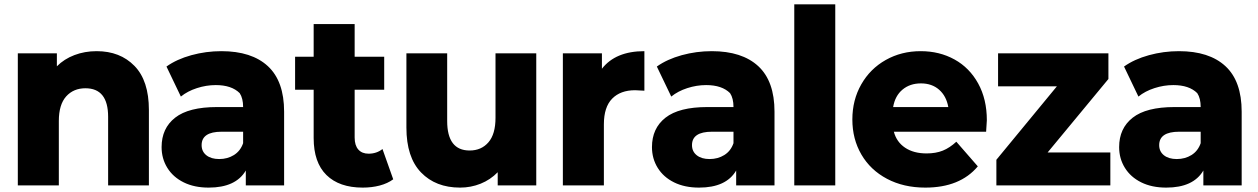

<svg xmlns="http://www.w3.org/2000/svg" viewBox="-20 -844 5727 874"><path d="M657.8 -343.3V0H472.2V-312.2Q472.2 -442.2 368.9 -442.2Q314.4 -442.2 281.1 -405Q247.8 -367.8 247.8 -293.3V0H61.1V-601.1H238.9V-542.2Q272.2 -575.6 318.9 -593.3Q365.6 -611.1 420 -611.1Q526.7 -611.1 592.2 -543.9Q657.8 -476.7 657.8 -343.3Z M1273.3 -335.6V0H1098.9V-67.8Q1053.3 10 930 10Q864.4 10 816.1 -13.9Q767.8 -37.8 741.7 -80Q715.6 -122.2 715.6 -174.4Q715.6 -260 777.2 -308.3Q838.9 -356.7 967.8 -356.7H1086.7Q1086.7 -396.7 1071.1 -420Q1034.4 -456.7 962.2 -456.7Q918.9 -456.7 876.1 -442.8Q833.3 -428.9 803.3 -404.4L737.8 -541.1Q784.4 -574.4 851.1 -592.8Q917.8 -611.1 987.8 -611.1Q1125.6 -611.1 1199.4 -542.8Q1273.3 -474.4 1273.3 -335.6ZM1086.7 -192.2V-244.4H988.9Q897.8 -244.4 897.8 -183.3Q897.8 -154.4 919.4 -137.2Q941.1 -120 977.8 -120Q1015.6 -120 1045 -138.3Q1074.4 -156.7 1086.7 -192.2Z M1631.1 10Q1524.4 10 1466.1 -47.2Q1407.8 -104.4 1407.8 -215.6V-435.6H1323.3V-585.6H1407.8V-734.4H1594.4V-585.6H1728.9V-435.6H1594.4V-217.8Q1594.4 -182.2 1611.1 -163.3Q1627.8 -144.4 1657.8 -144.4Q1694.4 -144.4 1721.1 -165.6L1770 -27.8Q1744.4 -8.9 1708.3 0.6Q1672.2 10 1631.1 10Z M2421.1 0H2245.6V-60Q2212.2 -25.6 2167.8 -7.8Q2123.3 10 2074.4 10Q1963.3 10 1896.7 -58.9Q1830 -127.8 1830 -263.3V-601.1H2015.6V-293.3Q2015.6 -158.9 2117.8 -158.9Q2171.1 -158.9 2203.3 -196.1Q2235.6 -233.3 2235.6 -307.8V-601.1H2421.1Z M2913.3 -611.1V-431.1Q2880 -433.3 2871.1 -433.3Q2804.4 -433.3 2766.7 -395Q2728.9 -356.7 2728.9 -277.8V0H2542.2V-601.1H2720V-531.1Q2782.2 -611.1 2913.3 -611.1Z M3505.6 -335.6V0H3331.1V-67.8Q3285.6 10 3162.2 10Q3096.7 10 3048.3 -13.9Q3000 -37.8 2973.9 -80Q2947.8 -122.2 2947.8 -174.4Q2947.8 -260 3009.4 -308.3Q3071.1 -356.7 3200 -356.7H3318.9Q3318.9 -396.7 3303.3 -420Q3266.7 -456.7 3194.4 -456.7Q3151.1 -456.7 3108.3 -442.8Q3065.6 -428.9 3035.6 -404.4L2970 -541.1Q3016.7 -574.4 3083.3 -592.8Q3150 -611.1 3220 -611.1Q3357.8 -611.1 3431.7 -542.8Q3505.6 -474.4 3505.6 -335.6ZM3318.9 -192.2V-244.4H3221.1Q3130 -244.4 3130 -183.3Q3130 -154.4 3151.7 -137.2Q3173.3 -120 3210 -120Q3247.8 -120 3277.2 -138.3Q3306.7 -156.7 3318.9 -192.2Z M3782.2 -824.4V0H3595.6V-824.4Z M4468.9 -244.4H4048.9Q4061.1 -197.8 4100 -171.7Q4138.9 -145.6 4197.8 -145.6Q4240 -145.6 4271.7 -158.3Q4303.3 -171.1 4333.3 -198.9L4431.1 -86.7Q4350 10 4192.2 10Q4093.3 10 4017.8 -30Q3942.2 -70 3901.1 -140.6Q3860 -211.1 3860 -300Q3860 -388.9 3900.6 -460Q3941.1 -531.1 4012.2 -571.1Q4083.3 -611.1 4171.1 -611.1Q4256.7 -611.1 4325 -573.3Q4393.3 -535.6 4432.8 -463.9Q4472.2 -392.2 4472.2 -296.7ZM4045.6 -356.7H4296.7Q4287.8 -406.7 4255 -435.6Q4222.2 -464.4 4172.2 -464.4Q4122.2 -464.4 4088.3 -436.1Q4054.4 -407.8 4045.6 -356.7Z M5034.4 0H4515.6V-116.7L4791.1 -451.1H4523.3V-601.1H5025.6V-484.4L4748.9 -150H5034.4Z M5632.2 -335.6V0H5457.8V-67.8Q5412.2 10 5288.9 10Q5223.3 10 5175 -13.9Q5126.7 -37.8 5100.6 -80Q5074.4 -122.2 5074.4 -174.4Q5074.4 -260 5136.1 -308.3Q5197.8 -356.7 5326.7 -356.7H5445.6Q5445.6 -396.7 5430 -420Q5393.3 -456.7 5321.1 -456.7Q5277.8 -456.7 5235 -442.8Q5192.2 -428.9 5162.2 -404.4L5096.7 -541.1Q5143.3 -574.4 5210 -592.8Q5276.7 -611.1 5346.7 -611.1Q5484.4 -611.1 5558.3 -542.8Q5632.2 -474.4 5632.2 -335.6ZM5445.6 -192.2V-244.4H5347.8Q5256.7 -244.4 5256.7 -183.3Q5256.7 -154.4 5278.3 -137.2Q5300 -120 5336.7 -120Q5374.4 -120 5403.9 -138.3Q5433.3 -156.7 5445.6 -192.2Z"/></svg>

Font: Paperlogy 9 Black
Style: Regular
Weight: 900
Designer: redesigned by Lee Juim, glyphs from Gmarket Sans & Montserrat
Foundry: PT&
Version: Version 1.001